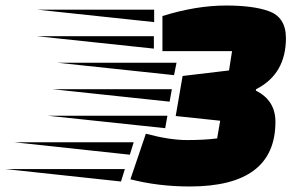

<svg xmlns="http://www.w3.org/2000/svg" viewBox="-270 -660 1085 695"><path d="M344 -292 -79 -337H352ZM214 -145 200 -100 -218 -145ZM182 -48 168 -3 -250 -48ZM287 -529V-484L-137 -529ZM328 -196 -96 -241H336ZM288 -625V-580L-135 -625ZM-63 -433H369L360 -388ZM318 -475V-602Q440 -640 548 -640Q646 -640 702 -620Q765 -598 765 -522Q765 -392 657 -337L656 -332Q727 -297 727 -219Q727 15 417 15Q303 15 202 -11L258 -176Q344 -153 407 -153Q470 -153 516 -159L527 -223L366 -240L391 -385L559 -405L570 -475Z"/></svg>

Font: Faster One
Style: Regular
Weight: 400
Designer: Eduardo Rodriguez Tunni
Foundry: Eduardo Rodriguez Tunni
Version: Version 1.002